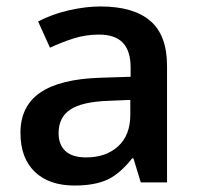

<svg xmlns="http://www.w3.org/2000/svg" viewBox="-20 -570 620 600"><path d="M419.9 0 397 -75.2H393.1Q354 -25.9 314.5 -8.1Q274.9 9.8 212.9 9.8Q133.3 9.8 88.6 -33.2Q43.9 -76.2 43.9 -154.8Q43.9 -238.3 106 -280.8Q168 -323.2 294.9 -327.1L388.2 -330.1V-358.9Q388.2 -410.6 364 -436.3Q339.8 -461.9 289.1 -461.9Q247.6 -461.9 209.5 -449.7Q171.4 -437.5 136.2 -420.9L99.1 -502.9Q143.1 -525.9 195.3 -537.8Q247.6 -549.8 293.9 -549.8Q397 -549.8 449.5 -504.9Q502 -460 502 -363.8V0ZM249 -78.1Q311.5 -78.1 349.4 -113Q387.2 -147.9 387.2 -210.9V-257.8L317.9 -254.9Q236.8 -252 200 -227.8Q163.1 -203.6 163.1 -153.8Q163.1 -117.7 184.6 -97.9Q206.1 -78.1 249 -78.1Z"/></svg>

Font: f1_31487          
Style: Regular
Weight: 600
Foundry: Ascender Corporation
Version: Version 1.10